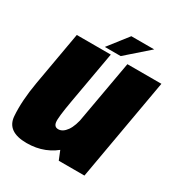

<svg xmlns="http://www.w3.org/2000/svg" viewBox="-174 -848 910 971"><g transform="rotate(30 281.0 -362.5)"><path d="M308 0H458L563 -596.5H364.5L273.5 -85ZM267.5 -596.5H69L14 -284Q-6 -169 0.5 -82.5Q7 4 122 4Q232 4 307 -68.8Q382 -141.5 398 -235.5L305 -257.5Q294.5 -196.5 273 -166.5Q251.5 -136.5 225.5 -136.5Q202.5 -136.5 198.8 -161.8Q195 -187 213.5 -291.5ZM222 -615H314.5L444.5 -729H311Z"/></g></svg>

Font: Anybody Condensed Black
Style: Italic
Weight: 900
Width: 3
Italic angle: -10°
Version: Version 1.113;gftools[0.9.25]